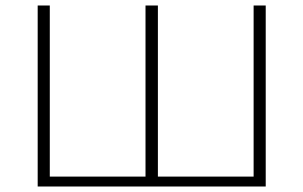

<svg xmlns="http://www.w3.org/2000/svg" viewBox="-20 -678 1103 698"><path d="M902 -658H946V0H117V-658H161V-36H509V-658H554V-36H902Z"/></svg>

Font: EauTest Light
Style: Regular
Weight: 300
Designer: Christian Thalmann (Catharsis Fonts)
Version: Version 0.001;PS 000.001;hotconv 1.0.88;makeotf.lib2.5.64775